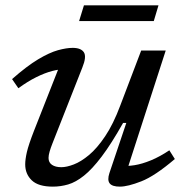

<svg xmlns="http://www.w3.org/2000/svg" viewBox="-20 -686 689 716"><path d="M388 -40.5 451 -227.5H439Q395 -149.5 359.2 -102.2Q323.5 -55 293 -30.8Q262.5 -6.5 234.2 1.8Q206 10 177 10Q123 10 98.5 -13.5Q74 -37 74 -73Q74 -91.5 80.2 -118.8Q86.5 -146 106.5 -197.5L208.5 -456.5L223.5 -427Q202 -428.5 174.5 -421.2Q147 -414 115.2 -398.2Q83.5 -382.5 48.5 -357L25 -391Q80 -439.5 122.2 -464.8Q164.5 -490 196.2 -498.8Q228 -507.5 251 -507.5Q282 -507.5 292.8 -491Q303.5 -474.5 287 -434L175.5 -151Q169 -134.5 165 -120.8Q161 -107 161 -97Q161 -80 174 -71.2Q187 -62.5 208.5 -62.5Q228.5 -62.5 255.2 -72.8Q282 -83 312 -108Q342 -133 372.2 -178Q402.5 -223 428.5 -292.5L506.5 -497.5H598L449.5 -38.5L431 -68Q453.5 -65.5 481.8 -70Q510 -74.5 543.2 -88.2Q576.5 -102 611.5 -125.5L632 -93Q557.5 -29.5 507 -9.8Q456.5 10 427 10Q398.5 10 389 -2.2Q379.5 -14.5 388 -40.5ZM275 -607.5 293 -666H571L553.5 -607.5Z"/></svg>

Font: Newsreader 8pt
Style: Italic
Weight: 400
Italic angle: -17°
Version: Version 1.003